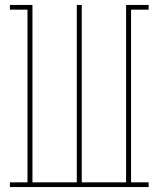

<svg xmlns="http://www.w3.org/2000/svg" viewBox="-20 -755 640 775"><path d="M20 0V-19H91V-716H20V-735H111V-19H290V-735H310V-19H489V-735H580V-716H509V-19H580V0Z"/></svg>

Font: Iosevka Curly Slab ThEx
Style: Regular
Weight: 100
Width: 7
Monospace: yes
Designer: Belleve Invis
Foundry: Belleve Invis
Version: Version 11.1.0; ttfautohint (v1.8.3)